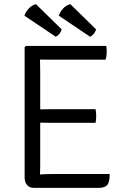

<svg xmlns="http://www.w3.org/2000/svg" viewBox="-20 -904 602 924"><path d="M98.5 -677 104.5 -683H172.5V-620Q172.5 -599 173 -587.5Q173.5 -576 173.5 -555.5V-102.5Q173.5 -92.5 173 -83.8Q172.5 -75 172.5 -64V0H142.5Q122.5 0 110.5 -13.2Q98.5 -26.5 98.5 -50.5ZM440 -378.5Q441.5 -370 442.2 -361Q443 -352 443 -346Q443 -339.5 442.2 -330.5Q441.5 -321.5 440 -313H233Q222 -313 207.5 -313.2Q193 -313.5 177.2 -313.8Q161.5 -314 147 -314V-377.5Q161.5 -377.5 177.2 -377.8Q193 -378 207.5 -378.2Q222 -378.5 233 -378.5ZM491.5 -683Q493 -674 493.2 -666.2Q493.5 -658.5 493.5 -652Q493.5 -645.5 492.2 -635.8Q491 -626 488 -617H233Q222 -617 207.5 -617Q193 -617 177.2 -617.2Q161.5 -617.5 147 -618V-683ZM508 -66.5Q508 -27.5 496 -13.8Q484 0 456.5 0H147V-62.5Q166.5 -64 186.5 -65.2Q206.5 -66.5 234 -66.5ZM153 -884 277 -762.5Q274 -752 266.8 -742.5Q259.5 -733 248.5 -727L97.5 -828.5Q103.5 -847 118 -862.8Q132.5 -878.5 153 -884ZM318.5 -884 442.5 -762.5Q439.5 -752 432.2 -742.5Q425 -733 414 -727L263 -828.5Q269 -847 283.5 -862.8Q298 -878.5 318.5 -884Z"/></svg>

Font: Signika Light
Style: Regular
Weight: 300
Designer: Anna Giedry
Foundry: Anna Giedry
Version: Version 2.000